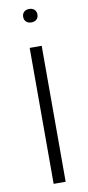

<svg xmlns="http://www.w3.org/2000/svg" viewBox="-96 -891 428 929"><g transform="rotate(-10 118.5 -427.0)"><path d="M89 0V-668H148V0ZM119 -788Q103 -788 93.5 -797Q84 -806 84 -821Q84 -836 93.5 -845Q103 -854 119 -854Q135 -854 144.5 -845Q154 -836 154 -821Q154 -806 144.5 -797Q135 -788 119 -788Z"/></g></svg>

Font: Gantari Light
Style: Regular
Weight: 300
Designer: Anugrah Pasau
Foundry: Lafontype
Version: Version 1.000; ttfautohint (v1.8.3)